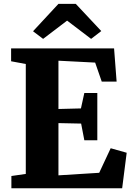

<svg xmlns="http://www.w3.org/2000/svg" viewBox="-20 -1000 704 1020"><path d="M117 -76V-660L39 -674.5V-743H586L599.5 -566.5H520.5L485.5 -667.5L290.5 -677.5V-421L410 -424L428 -506H497V-255H428L411 -343.5L290.5 -346V-68.5L507 -82L568 -212.5L653 -188.5L629 0H40.5V-65ZM209 -793.5 155.5 -834 290.5 -979.5H382.5L518 -835L464 -793.5L336.5 -890.5Z"/></svg>

Font: Merriweather 20pt Black
Style: Regular
Weight: 900
Version: Version 2.100